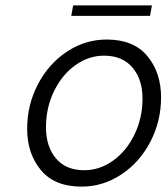

<svg xmlns="http://www.w3.org/2000/svg" viewBox="-20 -688 623 714"><path d="M81 -209Q81 -298 121 -374.5Q161 -451 229 -496Q297 -541 377 -541Q477 -541 528 -479.5Q579 -418 579 -326Q579 -237 539 -160.5Q499 -84 431 -39Q363 6 283 6Q183 6 132 -55.5Q81 -117 81 -209ZM510 -321Q510 -393 472.5 -437Q435 -481 367 -481Q309 -481 259.5 -445Q210 -409 180.5 -348Q151 -287 151 -215Q151 -143 188 -99Q225 -55 293 -55Q351 -55 401 -91Q451 -127 480.5 -188.5Q510 -250 510 -321ZM252 -668H545L538 -629H245Z"/></svg>

Font: Be Vietnam Light
Style: Italic
Weight: 300
Italic angle: -9.222°
Designer: Gabriel Lam
Foundry: TypeRant
Version: Version 3.000